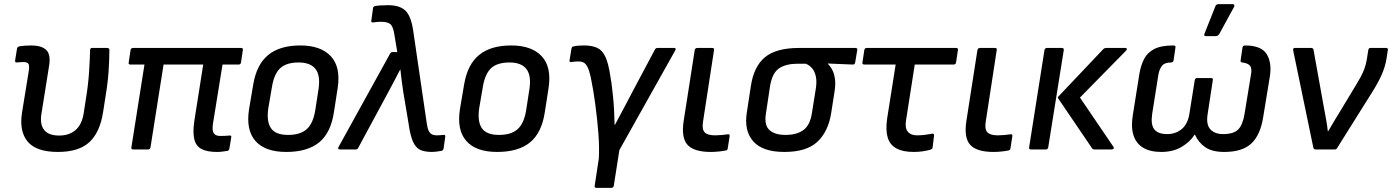

<svg xmlns="http://www.w3.org/2000/svg" viewBox="-20 -720 6707 925"><path d="M259 12Q155 12 113.5 -37.5Q72 -87 86 -177L118 -374Q123 -404 117 -412.5Q111 -421 93 -421Q86 -421 77.5 -420.5Q69 -420 61 -419Q51 -418 53 -430L62 -486Q63 -491 65.5 -493Q68 -495 73 -497Q87 -499 102 -500Q117 -501 132 -501Q179 -501 202 -480Q225 -459 217 -406L179 -168Q172 -119 193.5 -93Q215 -67 265 -67Q313 -67 343.5 -93Q374 -119 383 -173L393 -238Q405 -310 409 -372Q413 -434 414 -478Q414 -489 424 -489H496Q507 -489 507 -479Q507 -438 503.5 -381.5Q500 -325 489 -259L477 -182Q462 -83 411 -35.5Q360 12 259 12Z M1025 12Q979 12 952 -1.5Q925 -15 916.5 -47.5Q908 -80 916 -136L959 -409H768L705 -10Q703 0 694 0H622Q611 0 613 -10L676 -409H608Q598 -409 600 -419L609 -479Q611 -489 621 -489H1142Q1152 -489 1150 -479L1141 -419Q1139 -409 1130 -409H1052L1006 -124Q1001 -91 1010 -78Q1019 -65 1041 -65Q1051 -65 1063 -65.5Q1075 -66 1085 -67Q1096 -69 1094 -58L1085 -4Q1083 7 1074 7Q1063 9 1050.5 10.5Q1038 12 1025 12Z M1359 12Q1257 12 1210.5 -41Q1164 -94 1180 -195L1200 -313Q1216 -409 1272 -455Q1328 -501 1427 -501Q1525 -501 1573.5 -449.5Q1622 -398 1607 -297L1589 -181Q1574 -80 1517.5 -34Q1461 12 1359 12ZM1368 -70Q1427 -70 1458 -98Q1489 -126 1499 -190L1514 -287Q1525 -355 1500.5 -387Q1476 -419 1419 -419Q1359 -419 1329.5 -391Q1300 -363 1290 -300L1273 -201Q1263 -136 1285 -103Q1307 -70 1368 -70Z M2062 12Q2025 12 2003.5 1.5Q1982 -9 1969 -39Q1956 -69 1948 -127L1923 -276Q1919 -302 1915.5 -329.5Q1912 -357 1909 -385H1908Q1894 -357 1879 -329.5Q1864 -302 1850 -275L1706 -8Q1702 0 1694 0H1617Q1611 0 1609.5 -3.5Q1608 -7 1611 -12L1859 -461Q1863 -469 1871 -469H1894L1879 -559Q1873 -595 1859 -605Q1845 -615 1817 -615Q1807 -615 1798 -614.5Q1789 -614 1778 -612Q1767 -610 1769 -621L1777 -680Q1778 -689 1787 -691Q1799 -693 1815.5 -694Q1832 -695 1849 -695Q1907 -695 1934 -668Q1961 -641 1971 -570L2036 -126Q2039 -103 2045 -90.5Q2051 -78 2060.5 -73Q2070 -68 2083 -68Q2091 -68 2098 -68.5Q2105 -69 2115 -70Q2127 -72 2125 -61L2117 -4Q2115 6 2105 7Q2094 9 2082.5 10.5Q2071 12 2062 12Z M2375 12Q2273 12 2226.5 -41Q2180 -94 2196 -195L2216 -313Q2232 -409 2288 -455Q2344 -501 2443 -501Q2541 -501 2589.5 -449.5Q2638 -398 2623 -297L2605 -181Q2590 -80 2533.5 -34Q2477 12 2375 12ZM2384 -70Q2443 -70 2474 -98Q2505 -126 2515 -190L2530 -287Q2541 -355 2516.5 -387Q2492 -419 2435 -419Q2375 -419 2345.5 -391Q2316 -363 2306 -300L2289 -201Q2279 -136 2301 -103Q2323 -70 2384 -70Z M2853 185Q2843 185 2845 175L2865 43Q2868 -13 2862.5 -82Q2857 -151 2847.5 -221Q2838 -291 2826 -348Q2819 -380 2811 -396Q2803 -412 2793 -418Q2783 -424 2766 -424Q2750 -424 2732 -421Q2722 -420 2724 -430L2733 -485Q2735 -495 2741 -496Q2753 -499 2766 -500Q2779 -501 2794 -501Q2832 -501 2857 -489.5Q2882 -478 2897 -445.5Q2912 -413 2921 -349Q2926 -324 2928.5 -299Q2931 -274 2934 -249Q2937 -218 2938.5 -186.5Q2940 -155 2941 -119H2943Q2956 -144 2970.5 -171Q2985 -198 2999 -224.5Q3013 -251 3026 -276L3135 -481Q3139 -489 3148 -489H3227Q3240 -489 3233 -477L2964 3L2937 175Q2935 185 2925 185Z M3405 12Q3323 12 3292 -22.5Q3261 -57 3274 -139L3327 -479Q3329 -489 3340 -489H3412Q3422 -489 3420 -479L3367 -134Q3361 -98 3374.5 -83Q3388 -68 3425 -68Q3440 -68 3456.5 -69.5Q3473 -71 3486 -73Q3497 -75 3495 -63L3486 -5Q3485 4 3476 5Q3462 8 3442 10Q3422 12 3405 12Z M3759 12Q3654 12 3609 -39Q3564 -90 3578 -178L3597 -303Q3611 -399 3665 -444Q3719 -489 3830 -489H4101Q4112 -489 4110 -479L4100 -419Q4098 -409 4089 -409L3968 -414V-413Q3982 -399 3991 -380.5Q4000 -362 4003 -336.5Q4006 -311 4000 -275L3984 -173Q3970 -86 3918 -37Q3866 12 3759 12ZM3764 -70Q3818 -70 3850 -93Q3882 -116 3891 -172L3909 -284Q3916 -323 3911 -349Q3906 -375 3893 -390.5Q3880 -406 3862 -413H3822Q3768 -413 3734.5 -391.5Q3701 -370 3690 -306L3670 -173Q3661 -117 3687 -93.5Q3713 -70 3764 -70Z M4382 12Q4330 12 4298.5 -5Q4267 -22 4256.5 -58Q4246 -94 4254 -149L4295 -409H4145Q4133 -409 4135 -419L4144 -479Q4146 -489 4156 -489H4586Q4597 -489 4595 -479L4586 -419Q4584 -409 4574 -409H4387L4345 -140Q4339 -103 4353.5 -85.5Q4368 -68 4398 -68Q4418 -68 4437 -70.5Q4456 -73 4472 -76Q4481 -77 4480 -67L4473 -9Q4472 -2 4463 1Q4446 6 4425 9Q4404 12 4382 12Z M4767 12Q4685 12 4654 -22.5Q4623 -57 4636 -139L4689 -479Q4691 -489 4702 -489H4774Q4784 -489 4782 -479L4729 -134Q4723 -98 4736.5 -83Q4750 -68 4787 -68Q4802 -68 4818.5 -69.5Q4835 -71 4848 -73Q4859 -75 4857 -63L4848 -5Q4847 4 4838 5Q4824 8 4804 10Q4784 12 4767 12Z M5253 0Q5245 0 5241 -6L5078 -246Q5075 -251 5079 -255L5295 -483Q5301 -489 5310 -489H5401Q5407 -489 5408.5 -485Q5410 -481 5405 -476L5183 -250L5344 -13Q5348 -7 5345 -3.5Q5342 0 5336 0ZM4947 0Q4936 0 4938 -10L5012 -479Q5014 -489 5024 -489H5096Q5106 -489 5105 -479L5030 -10Q5028 0 5019 0Z M5575 12Q5521 12 5487 -8.5Q5453 -29 5440.5 -69.5Q5428 -110 5438 -168L5469 -363Q5476 -405 5492 -436Q5508 -467 5541 -484Q5574 -501 5634 -501Q5645 -501 5643 -491L5634 -430Q5632 -419 5622 -419Q5591 -419 5578.5 -403.5Q5566 -388 5561 -362L5531 -172Q5523 -120 5541 -97Q5559 -74 5603 -74Q5644 -74 5673 -98Q5702 -122 5710 -171L5736 -334Q5738 -344 5747 -344H5815Q5825 -344 5823 -334L5798 -170Q5790 -120 5811 -97Q5832 -74 5873 -74Q5922 -74 5944.5 -95.5Q5967 -117 5976 -172L6007 -362Q6012 -388 6003.5 -401.5Q5995 -415 5965 -419Q5955 -420 5957 -430L5966 -491Q5968 -501 5978 -501Q6056 -501 6082 -460Q6108 -419 6098 -353L6066 -158Q6053 -71 6009.5 -29.5Q5966 12 5878 12Q5820 12 5787 -10.5Q5754 -33 5737 -71H5735Q5714 -37 5673 -12.5Q5632 12 5575 12ZM5788 -546Q5783 -546 5782 -549.5Q5781 -553 5783 -558L5835 -689Q5837 -695 5841 -697.5Q5845 -700 5851 -700H5919Q5925 -700 5926.5 -695.5Q5928 -691 5925 -686L5854 -556Q5848 -546 5836 -546Z M6318 0Q6309 0 6307 -10L6210 -478Q6208 -489 6219 -489H6296Q6306 -489 6308 -481L6358 -203Q6363 -175 6368.5 -146Q6374 -117 6377 -88H6379Q6395 -115 6411.5 -143Q6428 -171 6445 -198L6512 -309Q6525 -330 6535.5 -349.5Q6546 -369 6553.5 -389.5Q6561 -410 6565 -434L6572 -479Q6574 -489 6582 -489H6657Q6669 -489 6666 -478L6660 -438Q6653 -396 6635 -356.5Q6617 -317 6587 -270L6422 -7Q6418 0 6411 0Z"/></svg>

Font: Sofia Sans Medium
Style: Italic
Weight: 500
Italic angle: -9°
Version: Version 4.101